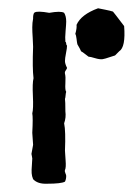

<svg xmlns="http://www.w3.org/2000/svg" viewBox="-20 -455 339 464"><path d="M268 -331 258 -321Q254 -320 244 -316.5Q234 -313 228 -312Q221 -311 209.5 -314.5Q198 -318 194 -318Q191 -320 185.5 -324.5Q180 -329 176 -331Q174 -336 167 -348Q166 -352 165 -361Q164 -370 162 -373Q166 -387 165 -395Q176 -420 217 -435Q222 -434 234.5 -431.5Q247 -429 253 -427Q255 -425 280 -392Q284 -341 268 -331ZM56 -83 60 -105Q60 -110 59 -119.5Q58 -129 58 -134Q60 -171 58 -181Q61 -192 59.5 -223Q58 -254 61 -266Q58 -290 60 -342Q60 -350 59 -364Q58 -378 58 -389Q58 -400 60 -410Q60 -411 60 -414Q60 -417 60.5 -418.5Q61 -420 61.5 -422Q62 -424 64 -425Q71 -429 99 -424Q127 -429 135 -424Q140 -416 140 -403Q140 -397 138.5 -380Q137 -363 138 -354Q140 -353 140 -349.5Q140 -346 142 -345Q142 -339 139.5 -326.5Q137 -314 137 -307.5Q137 -301 142 -291Q142 -289 139 -285Q136 -281 137 -277Q139 -270 138 -253.5Q137 -237 140 -233Q139 -231 138.5 -224.5Q138 -218 137 -216Q138 -211 138 -186Q140 -171 135 -157Q139 -138 137 -91Q137 -86 138.5 -68Q140 -50 137 -44Q136 -41 138 -36.5Q140 -32 140 -30Q140 -22 137 -16Q128 -11 94 -11Q71 -10 60 -22Q57 -29 56.5 -36.5Q56 -44 57 -55Q58 -66 58 -72Q58 -74 57 -78Q56 -82 56 -83Z"/></svg>

Font: FuturaRenner
Style: Regular
Weight: 400
Designer: BSozoo
Foundry: BSozoo
Version: Version 1.001;PS 001.001;hotconv 1.0.70;makeotf.lib2.5.58329